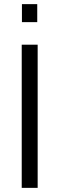

<svg xmlns="http://www.w3.org/2000/svg" viewBox="-20 -908 286 928"><path d="M85 0V-692H162V0ZM86 -801V-888H160V-801Z"/></svg>

Font: Titillium Web
Style: Regular
Weight: 400
Version: Version 1.002;PS 57.000;hotconv 1.0.70;makeotf.lib2.5.55311